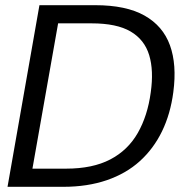

<svg xmlns="http://www.w3.org/2000/svg" viewBox="-20 -720 707 740"><path d="M9 0 132 -700H347Q466 -700 537 -660Q608 -620 635 -545.5Q662 -471 648 -365Q637 -281 604.5 -214Q572 -147 519 -99Q466 -51 391.5 -25.5Q317 0 224 0ZM105 -70H235Q337 -70 405 -105.5Q473 -141 511 -207.5Q549 -274 561 -364Q573 -448 555 -507.5Q537 -567 483.5 -598.5Q430 -630 333 -630H204Z"/></svg>

Font: DM Sans 36pt
Style: Italic
Weight: 400
Italic angle: -10°
Designer: Colophon Foundry, Jonny Pinhorn
Foundry: Colophon Foundry
Version: Version 4.004;gftools[0.9.30]